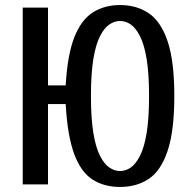

<svg xmlns="http://www.w3.org/2000/svg" viewBox="-20 -730 758 760"><path d="M455 10Q392 10 346 -19.5Q300 -49 273.5 -121Q247 -193 240 -318H170V0H70V-700H170V-392H240Q247 -513 274 -582Q301 -651 347 -680.5Q393 -710 455 -710Q521 -710 569 -677.5Q617 -645 643.5 -566.5Q670 -488 670 -350Q670 -212 643.5 -133Q617 -54 569 -22Q521 10 455 10ZM455 -53Q477 -53 497 -66.5Q517 -80 534 -113Q551 -146 560.5 -203.5Q570 -261 570 -350Q570 -439 560.5 -496.5Q551 -554 534 -587Q517 -620 497 -633.5Q477 -647 455 -647Q434 -647 413.5 -633.5Q393 -620 376 -587Q359 -554 349.5 -496.5Q340 -439 340 -350Q340 -261 349.5 -203.5Q359 -146 376 -113Q393 -80 413.5 -66.5Q434 -53 455 -53Z"/></svg>

Font: Cuprum Medium
Style: Regular
Weight: 500
Designer: Jovanny Lemonad
Foundry: Jovanny Lemonad
Version: Version 3.000